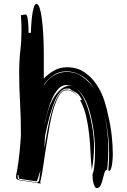

<svg xmlns="http://www.w3.org/2000/svg" viewBox="-20 -931 647 982"><path d="M189 -13Q186 -5 186 -1Q186 2 188 8L69 -11V-15Q62 -15 62 -27Q62 -35 64 -43Q66 -51 67 -56Q75 -104 79.5 -147Q84 -190 87 -238Q87 -332 82.5 -408.5Q78 -485 78 -559Q78 -622 84 -672Q90 -722 90 -776Q90 -814 87 -853L110 -857Q113 -857 116 -853.5Q119 -850 121 -839.5Q123 -829 124.5 -810.5Q126 -792 126 -763H138Q140 -831 147.5 -871Q155 -911 166 -911Q176 -911 183 -889.5Q190 -868 194.5 -832Q199 -796 201.5 -750Q204 -704 204 -655V-529Q224 -551 254.5 -569Q285 -587 322 -587Q376 -587 413.5 -560.5Q451 -534 476 -495.5Q501 -457 514.5 -413.5Q528 -370 534 -337Q539 -317 543.5 -292Q548 -267 551 -241Q554 -215 555.5 -189Q557 -163 557 -141Q557 -138 556.5 -124.5Q556 -111 554 -96Q552 -81 548 -69Q544 -57 537 -57Q535 -57 534 -58Q536 -81 537 -103Q538 -125 538 -148Q538 -201 531 -253Q525 -301 513 -350Q523 -306 528 -263Q534 -217 534 -171Q534 -116 528 -64Q518 -60 513.5 -45Q509 -30 505 -13Q501 4 494.5 17.5Q488 31 474 31Q469 31 465.5 24.5Q462 18 459 8.5Q456 -1 454.5 -12.5Q453 -24 453 -34Q453 -41 455 -46Q457 -51 459 -58Q463 -82 464.5 -106.5Q466 -131 466 -157Q466 -187 463 -224Q460 -261 453 -299Q446 -337 435 -372.5Q424 -408 407.5 -435.5Q391 -463 369 -479.5Q347 -496 319 -496Q297 -496 279.5 -477.5Q262 -459 248.5 -430.5Q235 -402 225.5 -367.5Q216 -333 209 -302V-297Q215 -328 224.5 -360Q234 -392 248.5 -419.5Q263 -447 283 -467Q303 -487 330 -493Q354 -493 373 -476Q392 -459 406.5 -431.5Q421 -404 431.5 -369.5Q442 -335 448.5 -301Q455 -267 458 -236.5Q461 -206 461 -186Q461 -154 458 -122.5Q455 -91 450 -61Q445 -104 443 -151Q441 -198 436 -244Q431 -290 421 -334.5Q411 -379 390 -418L399 -421Q390 -438 382.5 -446Q375 -454 368.5 -458Q362 -462 354 -465.5Q346 -469 336 -478H321Q287 -478 260 -414Q233 -350 210 -234L207 -171Q213 -212 222.5 -264.5Q232 -317 245.5 -363.5Q259 -410 277.5 -441.5Q296 -473 321 -473Q332 -473 347 -466Q362 -459 378 -438Q364 -454 350 -462Q336 -470 325 -470L318 -469Q298 -469 283 -444Q268 -419 255.5 -379.5Q243 -340 234 -289.5Q225 -239 217 -188.5Q209 -138 202.5 -91.5Q196 -45 189 -13ZM169 3Q175 1 176.5 -3Q178 -7 180 -7L187 -60L171 -10L168 -4Q151 -5 135 -8Q121 -10 105.5 -12.5Q90 -15 78 -17Q75 -26 75 -30Q75 -31 75.5 -32Q76 -33 76 -34L69 -35Q71 -19 72.5 -16.5Q74 -14 77 -12ZM411 -535Q391 -549 368 -557.5Q345 -566 320 -566Q280 -566 251 -544.5Q222 -523 204 -497V-494Q213 -507 224.5 -519.5Q236 -532 250 -541.5Q264 -551 282 -557Q300 -563 323 -563Q368 -563 403.5 -537Q439 -511 465 -473Q454 -490 441.5 -506Q429 -522 411 -535ZM511 -357 513 -350Z"/></svg>

Font: Finger Paint
Style: Regular
Weight: 400
Designer: Ralph du Carrois
Foundry: Ralph du Carrois
Version: Version 1.002